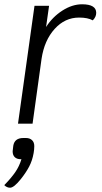

<svg xmlns="http://www.w3.org/2000/svg" viewBox="-56 -577 476 896"><path d="M393 -517Q393 -498 377 -482Q354 -495 313 -495Q247 -495 199 -442Q151 -389 138 -303L96 0H28L105 -550H173L159 -451Q189 -498 235 -527.5Q281 -557 327 -557Q393 -557 393 -517ZM104 105Q104 120 101 137Q95 172 80 200.5Q65 229 41 259Q9 299 -9 299Q-24 299 -36 287Q-3 253 15.5 226Q34 199 44 166H41Q23 166 13 156.5Q3 147 3 129Q3 124 6 103Q12 67 53 67H65Q83 67 93.5 77Q104 87 104 105Z"/></svg>

Font: Krub
Style: Italic
Weight: 400
Italic angle: -8°
Designer: Ekaluck Peanpanawate
Foundry: Cadson Demak Co.,Ltd.
Version: Version 1.000; ttfautohint (v1.6)